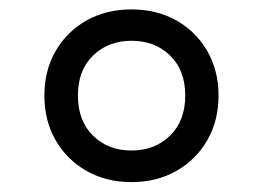

<svg xmlns="http://www.w3.org/2000/svg" viewBox="-20 -768 546 398"><path d="M252.5 -390.5Q200 -390.5 159.2 -413.8Q118.5 -437 95.2 -477.5Q72 -518 72 -570Q72 -621.5 95.2 -662Q118.5 -702.5 159.2 -725.5Q200 -748.5 252.5 -748.5Q305 -748.5 345.8 -725.5Q386.5 -702.5 409.8 -662Q433 -621.5 433 -570Q433 -518 409.8 -477.5Q386.5 -437 345.8 -413.8Q305 -390.5 252.5 -390.5ZM252.5 -456Q301 -456 332.5 -486.8Q364 -517.5 364 -570Q364 -622.5 332.5 -653Q301 -683.5 252.5 -683.5Q204.5 -683.5 173 -653Q141.5 -622.5 141.5 -570Q141.5 -517.5 172.8 -486.8Q204 -456 252.5 -456Z"/></svg>

Font: Encode Sans Semi Expanded Medium
Style: Regular
Weight: 500
Width: 6
Designer: Multiple Designers
Foundry: Impallari Type
Version: Version 3.000; ttfautohint (v1.8.3) -l 8 -r 50 -G 200 -x 14 